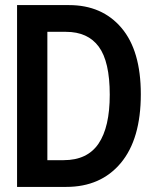

<svg xmlns="http://www.w3.org/2000/svg" viewBox="-20 -734 603 754"><path d="M47 0V-714H251Q381 -714 457 -624.5Q533 -535 533 -364Q533 -188 454.5 -94Q376 0 240 0ZM230 -105Q323 -105 367 -170Q411 -235 411 -362Q411 -492 368 -550.5Q325 -609 239 -609H166V-105Z"/></svg>

Font: Noto Sans Mono SemiCondensed SemiBold
Style: Regular
Weight: 600
Width: 4
Designer: Monotype Design Team
Foundry: Monotype Imaging Inc.
Version: Version 2.014; ttfautohint (v1.8.4.7-5d5b)